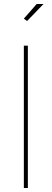

<svg xmlns="http://www.w3.org/2000/svg" viewBox="-20 -938 258 958"><path d="M115 -833 99 -845 163 -918H197ZM99 0V-710H119V0Z"/></svg>

Font: Raleway-v4020 Thin
Style: Regular
Weight: 250
Designer: Matt McInerney, Pablo Impallari, Rodrigo Fuenzalida
Foundry: Matt McInerney, Pablo Impallari, Rodrigo Fuenzalida
Version: Version 4.020;PS 004.020;hotconv 1.0.88;makeotf.lib2.5.64775